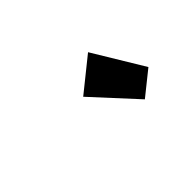

<svg xmlns="http://www.w3.org/2000/svg" viewBox="-27 -1263 841 841"><g transform="rotate(-45 394.0 -842.0)"><path d="M646 -770 535 -681 352 -880 505 -1003Z"/></g></svg>

Font: TypoPRO Sinkin Sans
Style: 900 X Black Italic
Weight: 950
Italic angle: -112°
Designer: Keith Bates
Foundry: K-Type
Version: Sinkin Sans (version 1.0)  by Keith Bates   •   © 2014   www